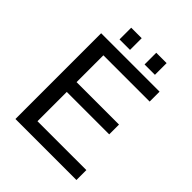

<svg xmlns="http://www.w3.org/2000/svg" viewBox="-221 -919 1043 1043"><g transform="rotate(45 300.0 -397.5)"><path d="M79.1 0V-658.7H527.8V-582.5H172.4V-376.5H498.5V-301.3H172.4V-76.2H547.9V0ZM365.7 -705.6V-795.4H445.3V-705.6ZM173.3 -705.6V-795.4H253.9V-705.6Z"/></g></svg>

Font: Cousine
Style: Regular
Weight: 400
Monospace: yes
Designer: Steve Matteson
Foundry: Ascender Corporation
Version: Version 1.20